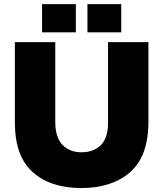

<svg xmlns="http://www.w3.org/2000/svg" viewBox="-20 -906 798 938"><path d="M407.2 -748Q448.2 -748 572.3 -748Q572.3 -782.2 572.3 -885.7Q530.3 -885.7 407.2 -885.7Q407.2 -851.6 407.2 -748ZM185.5 -748Q227.5 -748 350.6 -748Q350.6 -782.2 350.6 -885.7Q309.6 -885.7 185.5 -885.7Q185.5 -851.6 185.5 -748ZM377 12.7Q526.4 12.7 615.2 -64.5Q705.1 -142.6 705.1 -311.5Q705.1 -441.4 705.1 -700.2Q655.3 -700.2 507.8 -700.2Q507.8 -601.6 507.8 -305.7Q507.8 -232.4 472.7 -197.3Q437.5 -162.1 378.9 -162.1Q320.3 -162.1 285.2 -198.2Q250 -235.4 250 -310.5Q250 -440.4 250 -700.2Q201.2 -700.2 52.7 -700.2Q52.7 -689.5 52.7 -656.2Q52.7 -569.3 52.7 -306.6Q52.7 -142.6 140.6 -64.5Q227.5 12.7 377 12.7Z"/></svg>

Font: Big-Shock
Style: Black
Weight: 400